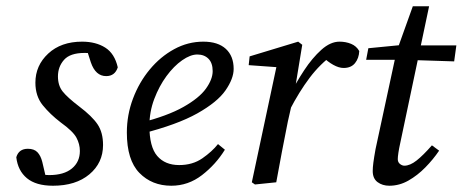

<svg xmlns="http://www.w3.org/2000/svg" viewBox="-20 -582 1477 613"><path d="M130 -1 92 -31Q107 -27 116 -25Q125 -23 137 -23Q184 -23 209.5 -44Q235 -65 235 -100Q235 -122 224 -142.5Q213 -163 174 -191Q140 -217 116.5 -246Q93 -275 93 -318Q93 -373 134 -411Q175 -449 242 -449Q286 -449 316 -430Q346 -411 356 -367Q347 -339 319 -339Q285 -339 270 -383L253 -436L284 -409Q277 -411 269 -412Q261 -413 250 -413Q204 -413 184.5 -391Q165 -369 165 -338Q165 -309 180 -290Q195 -271 233 -242Q274 -211 291.5 -185Q309 -159 309 -119Q309 -62 265.5 -25.5Q222 11 149 11Q95 11 66 -13Q37 -37 32 -80Q40 -107 69 -107Q89 -107 99.5 -96Q110 -85 115 -65Z M527 11Q465 11 425 -30Q385 -71 385 -159Q385 -215 404.5 -267Q424 -319 458 -360Q492 -401 536 -425Q580 -449 629 -449Q676 -449 701 -426Q726 -403 726 -362Q726 -331 700 -293.5Q674 -256 610 -220Q546 -184 432 -155L429 -190Q515 -212 565.5 -240.5Q616 -269 637.5 -299Q659 -329 659 -355Q659 -381 645.5 -394.5Q632 -408 610 -408Q588 -408 561.5 -389.5Q535 -371 511.5 -339Q488 -307 472.5 -266Q457 -225 457 -180Q457 -113 482 -84Q507 -55 552 -55Q595 -55 626 -76.5Q657 -98 676 -122L698 -104Q669 -57 625 -23Q581 11 527 11Z M905 -231 904 -276Q925 -318 951 -357.5Q977 -397 1006 -423Q1035 -449 1064 -449Q1084 -449 1101 -442Q1118 -435 1127 -419Q1126 -396 1113.5 -380.5Q1101 -365 1077 -365Q1062 -365 1044 -375Q1026 -385 1010 -401L999 -412L1045 -409Q1002 -378 968.5 -333.5Q935 -289 905 -231ZM784 0 865 -380 885 -366 774 -374 777 -402 932 -449 945 -439 922 -299 919 -282 899 -194Q889 -145 880 -97Q871 -49 862 0L794 7Z M1149 -391 1156 -428 1279 -440V-437H1437L1430 -386L1275 -391ZM1179 -106 1246 -417 1298 -562H1350L1258 -126Q1254 -108 1252 -94.5Q1250 -81 1250 -74Q1250 -64 1257 -58.5Q1264 -53 1271 -53Q1289 -53 1310 -69.5Q1331 -86 1359 -118L1382 -101Q1363 -73 1338 -47.5Q1313 -22 1284 -5.5Q1255 11 1223 11Q1201 11 1185.5 -0.5Q1170 -12 1170 -36Q1170 -47 1172 -62.5Q1174 -78 1179 -106Z"/></svg>

Font: Lisu Bosa
Style: Italic
Weight: 400
Italic angle: -19°
Designer: David Morse, Annie Olsen, Victor Gaultney, Frank Grießhammer (Latin)
Foundry: SIL International
Version: Version 2.000